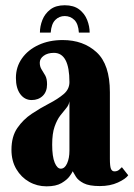

<svg xmlns="http://www.w3.org/2000/svg" viewBox="-20 -680 496 712"><path d="M152.5 11Q117.5 11 88 -5.8Q58.5 -22.5 40.5 -53Q22.5 -83.5 22.5 -124.5Q22.5 -173.5 44.2 -205.2Q66 -237 98 -258.2Q130 -279.5 162 -296Q194 -312.5 215.8 -330.8Q237.5 -349 237.5 -375.5Q237.5 -484 180 -484Q156.5 -484 142 -473.2Q127.5 -462.5 127.5 -447.5Q127.5 -433 134.2 -422.5Q141 -412 147.8 -400Q154.5 -388 154.5 -367.5Q154.5 -340 138.5 -324.5Q122.5 -309 97.5 -309Q71.5 -309 55.2 -331Q39 -353 39 -391Q39 -431.5 61.2 -463.2Q83.5 -495 122.8 -513.2Q162 -531.5 212.5 -531.5Q289 -531.5 338.2 -486.2Q387.5 -441 387.5 -338V-91Q387.5 -63 391.5 -53.8Q395.5 -44.5 404.5 -44.5Q414.5 -44.5 421.5 -50.2Q428.5 -56 432 -60L455.5 -30Q446 -16.5 417.2 -3.2Q388.5 10 350 10Q310.5 10 290.2 -0.5Q270 -11 261.8 -24.2Q253.5 -37.5 249.5 -45Q248 -40 238.2 -26.5Q228.5 -13 208 -1Q187.5 11 152.5 11ZM205.5 -54.5Q220 -54.5 228.8 -74Q237.5 -93.5 237.5 -121V-304.5Q235.5 -290.5 225.5 -278.8Q215.5 -267 203.5 -251.5Q191.5 -236 182.5 -210.5Q173.5 -185 173.5 -143.5Q173.5 -99.5 182.8 -77Q192 -54.5 205.5 -54.5ZM220 -660.5Q253.5 -660.5 273.8 -645Q294 -629.5 303.2 -606Q312.5 -582.5 312.5 -559H272.5Q270.5 -591.5 255.8 -606Q241 -620.5 220 -620.5Q199.5 -620.5 185 -606Q170.5 -591.5 168 -559H128Q128 -582.5 137.2 -606Q146.5 -629.5 166.8 -645Q187 -660.5 220 -660.5Z"/></svg>

Font: Imbue 10pt Black
Style: Regular
Weight: 900
Designer: Tyler Finck
Foundry: Etcetera Type Company
Version: Version 1.102; ttfautohint (v1.8.3)